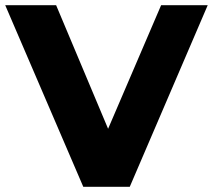

<svg xmlns="http://www.w3.org/2000/svg" viewBox="-32 -720 820 740"><path d="M-11.9 -700H184.3L441.8 -87.7H326.3L589 -700H768.6L468.1 0H289Z"/></svg>

Font: iiserrat Thin
Style: Regular
Weight: 100
Designer: Akira Ohta
Foundry: Akira Ohta
Version: Version 1.200;Glyphs 3.3.1 (3343)